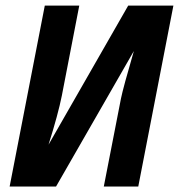

<svg xmlns="http://www.w3.org/2000/svg" viewBox="-20 -679 651 699"><path d="M15.1 0 143.1 -658.7H268.6L205.1 -330.6Q191.9 -264.2 156.7 -152.3L446.8 -658.7H611.3L483.4 0H357.9L420.4 -320.3Q428.2 -358.9 467.3 -493.2L184.1 0Z"/></svg>

Font: Liberation Mono
Style: Bold Italic
Weight: 700
Italic angle: -12°
Monospace: yes
Designer: Steve Matteson
Foundry: Ascender Corporation
Version: Version 2.1.5